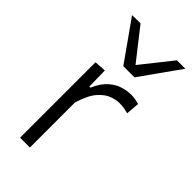

<svg xmlns="http://www.w3.org/2000/svg" viewBox="-241 -832 892 892"><g transform="rotate(45 204.5 -386.0)"><path d="M92.5 0V-495.5L150 -499.5L152 -395.5H159Q179.5 -442.5 207 -466.2Q234.5 -490 263 -498.2Q291.5 -506.5 315 -506.5Q344 -506.5 369.5 -498L364 -432Q348 -436 335.2 -438.2Q322.5 -440.5 305 -440.5Q286 -440.5 258.8 -431.5Q231.5 -422.5 204 -391.8Q176.5 -361 157 -295.5V0ZM196.5 -574Q162 -623 127.2 -672.2Q92.5 -721.5 57.5 -770.5L112.5 -771.5Q143 -732.5 172.8 -694.5Q202.5 -656.5 233 -618Q263.5 -656 293.5 -694Q323 -731.5 353.5 -769.5H409Q374.5 -721 339.5 -672Q304.5 -623 270 -574Z"/></g></svg>

Font: Heraclito Light
Style: Regular
Weight: 300
Designer: Kostas Bartsokas (font) & Cristiano Sobral (main changes)
Foundry: Kostas Bartsokas (font) & Cristiano Sobral (main changes)
Version: Version 1.00;July 8, 2020;FontCreator 13.0.0.2655 64-bit